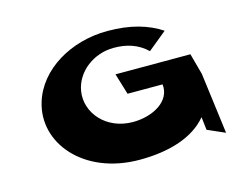

<svg xmlns="http://www.w3.org/2000/svg" viewBox="-86 -718 1099 869"><g transform="rotate(-15 463.0 -283.5)"><path d="M789 -97 796 -36 878 0 841 -286 814 -385H463L493 -286H657C667 -206 579 -156 484 -156C361 -156 277 -251 293 -352C308 -441 393 -503 486 -503C545 -503 597 -488 641 -446L729 -518C665 -560 586 -584 478 -584C306 -584 151 -492 108 -352C52 -172 207 17 470 17C612 17 725 -20 789 -97Z"/></g></svg>

Font: Hussar Milosc
Style: Bold
Weight: 700
Foundry: Cannot Into Space Fonts
Version: Version 1.02